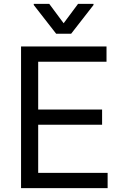

<svg xmlns="http://www.w3.org/2000/svg" viewBox="-20 -966 638 986"><path d="M88.1 -727.3H527V-649.1H176.1V-403.4H504.3V-325.3H176.1V-78.1H532.7V0H88.1ZM306.8 -846.6 380.7 -946H460.2V-940.3L345.2 -792.6H268.5L153.4 -940.3V-946H233Z"/></svg>

Font: Interop
Style: Regular
Weight: 400
Designer: Rasmus Andersson, Google, Jang Haemin
Foundry: jhaemin
Version: Version 1.008